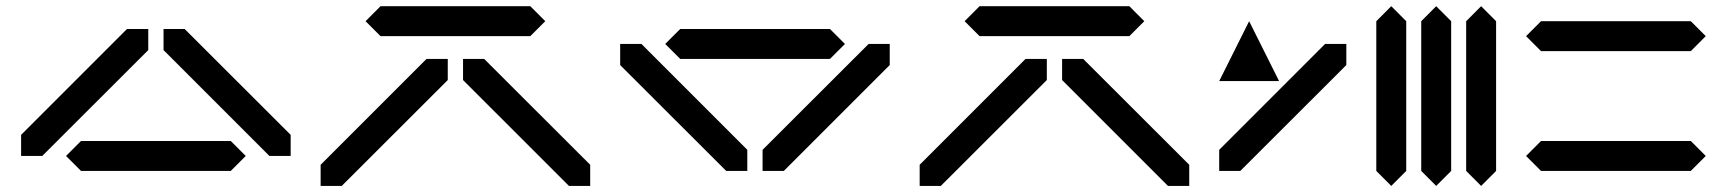

<svg xmlns="http://www.w3.org/2000/svg" viewBox="-20 -655 5630 626"><path d="M244.1 -195.3H732.4L781.2 -146.5L732.4 -97.7H244.1L195.3 -146.5ZM48.8 -215.3 394 -560.5H463.4V-491.7L117.7 -146.5H48.8ZM927.7 -146.5H858.4L513.2 -491.7V-560.5H582L927.7 -215.3Z M1220.7 -634.8H1709L1757.8 -585.9L1709 -537.1H1220.7L1171.9 -585.9ZM1025.4 -117.7 1370.6 -462.9H1439.9V-394L1094.2 -48.8H1025.4ZM1904.3 -48.8H1835L1489.7 -394V-462.9H1558.6L1904.3 -117.7Z M2686 -462.9H2197.8L2148.9 -511.7L2197.8 -560.5H2686L2734.9 -511.7ZM2880.9 -442.9 2535.6 -97.7H2466.3V-166.5L2812 -511.7H2880.9ZM2002 -511.7H2071.3L2416.5 -166.5V-97.7H2347.7L2002 -442.9Z M3173.8 -634.8H3662.1L3710.9 -585.9L3662.1 -537.1H3173.8L3125 -585.9ZM2978.5 -117.7 3323.7 -462.9H3393.1V-394L3047.4 -48.8H2978.5ZM3857.4 -48.8H3788.1L3442.9 -394V-462.9H3511.7L3857.4 -117.7Z M3955.1 -166.5 4300.3 -511.7H4369.6V-442.9L4023.9 -97.7H3955.1ZM4052.7 -585.9 4150.4 -390.6H3955.1Z M4467.3 -97.7V-585.9L4516.1 -634.8L4564.9 -585.9V-97.7L4516.1 -48.8ZM4613.8 -97.7V-585.9L4662.6 -634.8L4711.4 -585.9V-97.7L4662.6 -48.8ZM4760.3 -97.7V-585.9L4809.1 -634.8L4857.9 -585.9V-97.7L4809.1 -48.8Z M5004.4 -195.3H5492.7L5541.5 -146.5L5492.7 -97.7H5004.4L4955.6 -146.5ZM5004.4 -585.9H5492.7L5541.5 -537.1L5492.7 -488.3H5004.4L4955.6 -537.1Z"/></svg>

Font: BabelStone Centaurian
Style: Regular
Weight: 400
Designer: Andrew West
Foundry: BabelStone
Version: Version 1.01 November 6, 2013